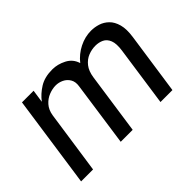

<svg xmlns="http://www.w3.org/2000/svg" viewBox="-93 -772 1016 1016"><g transform="rotate(-45 415.0 -263.5)"><path d="M40 0 114.5 -517H201.5L191 -445Q216 -478.5 254.8 -502.8Q293.5 -527 351 -527Q390.5 -527 428.8 -507.2Q467 -487.5 479.5 -446Q509 -483.5 552.2 -505.2Q595.5 -527 641 -527Q667 -527 693.5 -518.8Q720 -510.5 741 -490.2Q762 -470 771.8 -434.5Q781.5 -399 773.5 -345L723.5 0H634L682.5 -337Q689 -383 678.8 -408.8Q668.5 -434.5 647.5 -444.5Q626.5 -454.5 601 -454.5Q573.5 -454.5 547 -444Q520.5 -433.5 501 -409Q481.5 -384.5 475.5 -343L426 0H336.5L388.5 -364Q393 -394 380.8 -414.2Q368.5 -434.5 347.5 -444.5Q326.5 -454.5 304 -454.5Q279.5 -454.5 253 -444.2Q226.5 -434 206.5 -411.5Q186.5 -389 181 -353.5L129.5 0Z"/></g></svg>

Font: Public Sans
Style: Italic
Weight: 400
Italic angle: -8°
Designer: The Public Sans project authors (U.S. Web Design System). Libre Franklin designed by Pablo Impallari and Rodrigo Fuenzal
Version: Version 1.008; ttfautohint (v1.8.1) -l 8 -r 50 -G 200 -x 14 